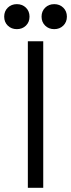

<svg xmlns="http://www.w3.org/2000/svg" viewBox="-57 -897 340 917"><path d="M149.5 -700V0H76V-700ZM-37 -817.5Q-37 -843.5 -19.8 -860.4Q-2.5 -877.2 23.5 -877.2Q49.5 -877.2 66.8 -860.4Q84 -843.5 84 -817.5Q84 -791.5 66.8 -774.6Q49.5 -757.8 23.5 -757.8Q-2.5 -757.8 -19.8 -774.6Q-37 -791.5 -37 -817.5ZM141.5 -817.5Q141.5 -843.5 158.8 -860.4Q176 -877.2 202 -877.2Q228 -877.2 245.2 -860.4Q262.5 -843.5 262.5 -817.5Q262.5 -791.5 245.2 -774.6Q228 -757.8 202 -757.8Q176 -757.8 158.8 -774.6Q141.5 -791.5 141.5 -817.5Z"/></svg>

Font: Space Grotesk Variable
Style: Regular
Weight: 400
Designer: Florian Karsten (Space Grotesk), Colophon Foundry (Space Mono)
Foundry: Florian Karsten
Version: Version 1.106